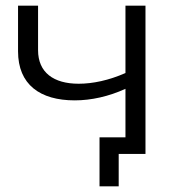

<svg xmlns="http://www.w3.org/2000/svg" viewBox="-20 -546 637 681"><path d="M425 -526V-287C366 -261 309 -249 259 -249C170 -249 115 -289 115 -368V-526H44V-364C44 -246 122 -190 245 -190C304 -190 366 -204 425 -231V-59H333V115H401V0H496V-526Z"/></svg>

Font: Talent
Style: Regular
Weight: 400
Designer: Mike Powis
Version: Version 1.001;hotconv 1.0.109;makeotfexe 2.5.65596